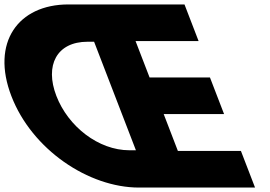

<svg xmlns="http://www.w3.org/2000/svg" viewBox="-187 -845 1217 865"><path d="M423.7 -660H707.7L644.2 -825H121.2C-105.8 -825 -228.6 -653 -135.7 -412C-42.9 -171 212 0 439 0H962L898.4 -165H614.4L550.5 -331H822.5L758.9 -496H486.9ZM236.9 -657 425.3 -168H396.3C256.3 -168 120.1 -275 66.9 -413C14.1 -550 67.9 -657 207.9 -657Z"/></svg>

Font: Hussar
Style: BdOpOblFour
Weight: 700
Foundry: Cannot Into Space Fonts
Version: Version 2.00